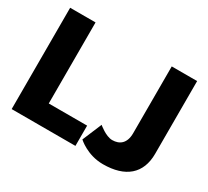

<svg xmlns="http://www.w3.org/2000/svg" viewBox="-161 -1082 1465 1354"><g transform="rotate(30 571.5 -405.0)"><path d="M1088.5 -825H881.7V-281C881.7 -198 836.6 -165 777.2 -165C724.4 -165 659.5 -221 659.5 -221L593.5 -64C593.5 -64 676 15 805.8 15C987.3 15 1088.5 -71 1088.5 -233ZM261.3 -825H54.5V0H573.7V-165H261.3Z"/></g></svg>

Font: Hussar
Style: BdWide
Weight: 700
Foundry: Cannot Into Space Fonts
Version: Version 2.00